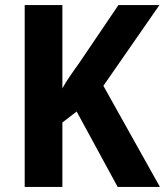

<svg xmlns="http://www.w3.org/2000/svg" viewBox="-20 -734 648 754"><path d="M608 0H442L281 -296L225 -253V0H77V-714H225V-387Q238 -411 256 -437Q274 -463 294 -491L445 -714H606L386 -397Z"/></svg>

Font: Noto Sans Khmer UI SemiCondensed
Style: Bold
Weight: 700
Width: 4
Designer: Danh Hong and the Monotype Design Team
Foundry: Monotype Imaging Inc.
Version: Version 2.002; ttfautohint (v1.8.4.7-5d5b)